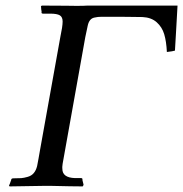

<svg xmlns="http://www.w3.org/2000/svg" viewBox="-20 -665 655 687"><path d="M344.2 -605Q329.6 -605 317.9 -602.1Q299.3 -598.6 293.9 -573.2Q287.1 -543.5 285.2 -532.2L204.1 -79.1Q202.1 -64.9 203.1 -61Q203.1 -29.3 248 -27.8H270Q276.4 -27.8 274.9 -21Q277.3 -9.8 278.8 -4.9V-2.9Q276.4 1.5 275.9 2Q243.2 2 159.2 0H141.1L14.2 2Q10.7 -1.5 14.2 -4.9Q15.1 -7.3 17.1 -12.9Q19 -18.6 20 -21Q20 -26.9 27.8 -26.9Q46.4 -26.9 55.9 -27.6Q65.4 -28.3 79.1 -32.2Q92.8 -36.1 100.8 -45.7Q108.9 -55.2 112.8 -70.8Q114.3 -79.1 117.9 -97.9Q121.6 -116.7 123 -127L195.8 -532.2Q204.1 -570.8 204.1 -587.9Q204.1 -604 194.1 -610.1Q184.1 -616.2 159.2 -616.2H133.8Q127 -616.2 128.9 -623Q127 -632.8 127 -639.2Q125 -642.6 129.9 -645Q180.7 -645 217 -644.5Q253.4 -644 253.9 -644Q280.8 -644 293 -645H502H615.2Q613.8 -615.2 610.4 -559.6Q606.9 -503.9 606 -483.9Q598.6 -481.4 577.1 -479Q575.2 -517.1 567.6 -542.5Q560.1 -567.9 540.8 -585.2Q521.5 -602.5 490.2 -604Q442.4 -605 344.2 -605Z"/></svg>

Font: Common Serif News
Style: Italic
Weight: 450
Italic angle: -12°
Designer: Philipp H. Poll, Khaled Hosny
Foundry: Stefan Peev, Context Ltd.
Version: Version 1.026